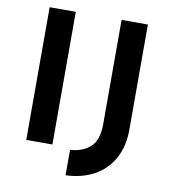

<svg xmlns="http://www.w3.org/2000/svg" viewBox="-95 -816 925 1049"><g transform="rotate(10 367.5 -291.5)"><path d="M95 -736H240V0H95ZM640 -155Q640 -59 602 9Q564 77 496.5 113.5Q429 150 340 153V12Q408 8 451 -30Q494 -68 494 -158V-736H640Z"/></g></svg>

Font: Josefin Sans Thin
Style: Bold
Weight: 700
Version: Version 2.000